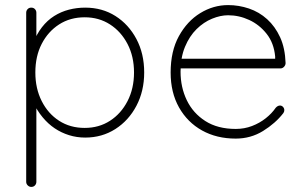

<svg xmlns="http://www.w3.org/2000/svg" viewBox="-20 -535 1195 755"><path d="M315 -505Q382 -505 434 -472Q486 -439 516.5 -381.5Q547 -324 547 -250Q547 -177 516.5 -119Q486 -61 433.5 -27.5Q381 6 315 6Q282 6 251.5 -3.5Q221 -13 195 -30.5Q169 -48 147.5 -74Q126 -100 110 -133L123 -147V180Q123 188 117.5 194Q112 200 103 200Q95 200 89 194Q83 188 83 180V-485Q83 -493 88.5 -499Q94 -505 103 -505Q112 -505 117.5 -499Q123 -493 123 -485V-357L110 -364Q124 -401 145 -428Q166 -455 193 -472Q220 -489 251 -497Q282 -505 315 -505ZM313 -467Q256 -467 212.5 -439Q169 -411 144 -362.5Q119 -314 119 -250Q119 -187 144 -137.5Q169 -88 212.5 -60Q256 -32 313 -32Q369 -32 412.5 -60Q456 -88 481.5 -137.5Q507 -187 507 -250Q507 -313 481.5 -362Q456 -411 412.5 -439Q369 -467 313 -467Z M907 10Q832 10 774.5 -22Q717 -54 684 -112.5Q651 -171 651 -250Q651 -334 683.5 -393Q716 -452 767.5 -483.5Q819 -515 877 -515Q919 -515 959 -501.5Q999 -488 1030.5 -459.5Q1062 -431 1081.5 -388.5Q1101 -346 1103 -287Q1103 -279 1097 -272.5Q1091 -266 1083 -266H675L669 -304H1072L1062 -295V-313Q1057 -366 1028.5 -402Q1000 -438 960 -456.5Q920 -475 877 -475Q847 -475 814 -461.5Q781 -448 753 -420.5Q725 -393 707.5 -351Q690 -309 690 -253Q690 -192 714.5 -141Q739 -90 787.5 -59Q836 -28 907 -28Q941 -28 971 -39.5Q1001 -51 1025 -70Q1049 -89 1064 -111Q1072 -120 1081 -120Q1088 -120 1093 -114.5Q1098 -109 1098 -102Q1098 -95 1094 -90Q1063 -50 1014.5 -20Q966 10 907 10Z"/></svg>

Font: Quicksand Light Light
Style: Regular
Weight: 300
Version: Version 3.006